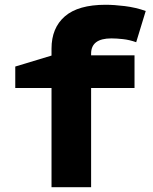

<svg xmlns="http://www.w3.org/2000/svg" viewBox="-20 -785 640 805"><path d="M196 0H362V-416H544V-553H362V-560Q362 -624 447 -624Q468 -624 495.5 -621Q523 -618 551 -608L591 -739Q548 -754 503 -759.5Q458 -765 423 -765Q308 -765 252 -716.5Q196 -668 196 -581V-552L44 -506V-416H196Z"/></svg>

Font: Noto Sans Mono Extra
Style: Regular
Weight: 800
Designer: Monotype Design Team
Foundry: Monotype Imaging Inc.
Version: Version 1.900